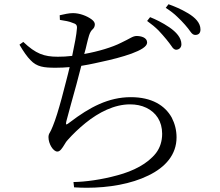

<svg xmlns="http://www.w3.org/2000/svg" viewBox="-20 -840 1040 907"><path d="M263 -746 262 -768C285 -773 305 -778 325 -778C356 -778 390 -765 412 -749C423 -741 428 -733 428 -725C428 -715 424 -707 417 -701C402 -688 397 -659 390 -632C387 -618 383 -602 378 -585C445 -597 511 -617 552 -638C571 -647 586 -655 597 -661C608 -667 617 -670 625 -670C646 -670 675 -663 675 -639C675 -620 645 -603 602 -587C558 -571 506 -558 459 -548C436 -543 415 -538 398 -535C381 -532 369 -530 364 -529C357 -503 350 -474 341 -441C332 -408 323 -377 315 -347C307 -316 300 -292 295 -273C291 -259 291 -252 294 -252C296 -252 302 -256 311 -263C404 -334 493 -381 598 -381C697 -381 759 -342 791 -285C806 -256 814 -225 814 -191C814 -110 762 -50 681 -11C600 29 494 47 389 47C370 47 350 46 330 45L327 20C383 19 459 9 535 -12C610 -32 677 -66 717 -117C736 -142 746 -173 746 -208C746 -267 717 -309 671 -331C648 -342 622 -347 594 -347C521 -347 447 -310 384 -259C352 -233 324 -206 300 -179C295 -174 290 -167 285 -158C274 -140 264 -124 251 -124C231 -124 209 -161 209 -192C209 -200 211 -207 215 -213C222 -224 236 -257 250 -302C264 -347 279 -403 292 -455C299 -480 304 -503 309 -523C287 -521 265 -520 243 -520C187 -520 154 -524 124 -556C109 -571 91 -596 72 -629L90 -642C149 -586 188 -572 253 -572C274 -572 297 -573 321 -576C332 -627 342 -681 343 -702C346 -722 339 -727 323 -732C307 -739 288 -742 263 -746ZM675 -741 689 -759C712 -750 748 -733 780 -711C812 -689 837 -662 837 -631C837 -615 826 -605 811 -605C804 -606 797 -611 791 -621C778 -640 757 -666 729 -696C714 -711 696 -726 675 -741ZM763 -803 776 -820C799 -812 836 -797 869 -777C902 -757 927 -732 927 -701C927 -684 919 -675 902 -675C894 -675 887 -680 880 -690C867 -709 844 -736 817 -761C804 -774 786 -788 763 -803Z"/></svg>

Font: CJK Symbols
Style: Regular
Weight: 400
Designer: Ryoko NISHIZUKA 西塚涼子 (kana & ideographs); Frank Grießhammer (serif-style Latin); Paul D. Hunt (sans serif–style Latin); 
Foundry: Unicode
Version: Version 2.000;hotconv 1.1.0;makeotfexe 2.6.0